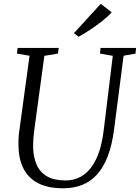

<svg xmlns="http://www.w3.org/2000/svg" viewBox="-20 -1000 750 1030"><path d="M643 -701 592 -306Q581 -221.5 557.8 -161.2Q534.5 -101 500 -63.2Q465.5 -25.5 420.2 -7.8Q375 10 319.5 10Q237 10 184.2 -17.5Q131.5 -45 106 -95.8Q80.5 -146.5 79 -215.5Q78.5 -233 79.2 -251.8Q80 -270.5 82.5 -290L138.5 -701L71 -712.5L74.5 -743H295L291 -712.5L218 -700.5L163 -296.5Q160 -273 158.8 -251.8Q157.5 -230.5 157.5 -210.5Q159 -157 176.5 -116.8Q194 -76.5 231.8 -54.2Q269.5 -32 332 -32Q385.5 -32 427.5 -61Q469.5 -90 497.8 -150.8Q526 -211.5 537 -306L585 -700.5L516.5 -712.5L519.5 -743H710L707 -712.5ZM402 -803 376.5 -822 520.5 -979.5 579 -934Q560 -912 529.2 -887.8Q498.5 -863.5 464.8 -841.2Q431 -819 402 -803Z"/></svg>

Font: Merriweather 72pt Light
Style: Italic
Weight: 300
Italic angle: -7.8°
Version: Version 2.101